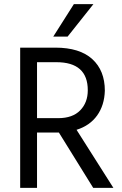

<svg xmlns="http://www.w3.org/2000/svg" viewBox="-20 -903 588 923"><path d="M429 -883 305 -727H236L335 -883ZM158 -604V-335H260Q329 -335 365.5 -372.5Q402 -410 402 -469Q402 -604 251 -604ZM525 0H428L263 -266H255H158V0H77V-674H246Q363 -674 423.5 -619Q484 -564 484 -467Q482 -397 447 -348Q412 -299 348 -279Z"/></svg>

Font: Hind
Style: Regular
Weight: 400
Designer: Manushi Parikh, Satya Rajpurohit
Foundry: Indian Type Foundry
Version: Version 2.000;PS 1.0;hotconv 1.0.79;makeotf.lib2.5.61930